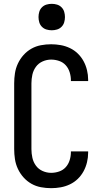

<svg xmlns="http://www.w3.org/2000/svg" viewBox="-20 -974 540 1002"><path d="M247 8Q220 8 193.5 3Q167 -2 144 -15Q121 -28 103 -48Q85 -68 73.5 -92.5Q62 -117 58 -143.5Q54 -170 54 -196V-539Q54 -565 58 -591.5Q62 -618 73.5 -642.5Q85 -667 103 -687Q121 -707 144 -720Q167 -733 193.5 -738Q220 -743 247 -743Q272 -743 297 -738.5Q322 -734 345 -723Q368 -712 386 -694.5Q404 -677 416 -655Q428 -633 434 -608Q440 -583 440 -558V-551H350V-555Q350 -576 343.5 -597Q337 -618 323 -633.5Q309 -649 288.5 -656Q268 -663 247 -663Q224 -663 202.5 -653.5Q181 -644 167.5 -625.5Q154 -607 149 -584.5Q144 -562 144 -539V-196Q144 -173 149 -150.5Q154 -128 167.5 -109.5Q181 -91 202.5 -81.5Q224 -72 247 -72Q268 -72 288.5 -79Q309 -86 323 -101.5Q337 -117 343.5 -138Q350 -159 350 -180V-184H440V-177Q440 -152 434 -127Q428 -102 416 -80Q404 -58 386 -40.5Q368 -23 345 -12Q322 -1 297 3.5Q272 8 247 8ZM250 -816Q236 -816 222.5 -820Q209 -824 199 -834Q189 -844 185 -857.5Q181 -871 181 -885Q181 -899 185 -912.5Q189 -926 199 -936Q209 -946 222.5 -950Q236 -954 250 -954Q264 -954 277.5 -950Q291 -946 301 -936Q311 -926 315 -912.5Q319 -899 319 -885Q319 -871 315 -857.5Q311 -844 301 -834Q291 -824 277.5 -820Q264 -816 250 -816Z"/></svg>

Font: Iosevka Custom Medium
Style: Regular
Weight: 500
Monospace: yes
Designer: Belleve Invis
Foundry: Belleve Invis
Version: Version 32.5.0; ttfautohint (v1.8.4)